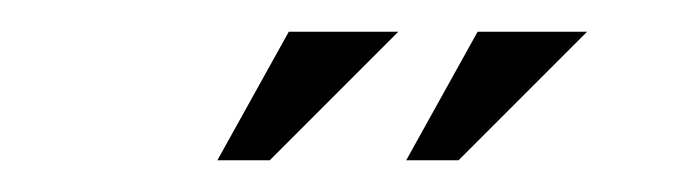

<svg xmlns="http://www.w3.org/2000/svg" viewBox="-20 -568 432 121"><path d="M350 -548 269 -467H236L281 -548ZM231 -548 150 -467H117L162 -548Z"/></svg>

Font: Roman Uncial Modern
Style: Medium
Weight: 500
Version: Version 001.000